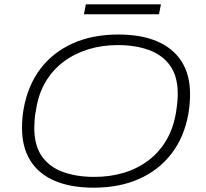

<svg xmlns="http://www.w3.org/2000/svg" viewBox="-20 -858 953 890"><path d="M414 12Q309 12 234.5 -19.5Q160 -51 121 -113Q82 -175 82 -265Q82 -288 84 -311Q86 -334 90 -356Q110 -464 168 -540Q226 -616 317.5 -657Q409 -698 529 -698Q634 -698 708 -666.5Q782 -635 821.5 -573.5Q861 -512 861 -421Q861 -399 859 -376Q857 -353 853 -330Q834 -223 775.5 -146.5Q717 -70 625.5 -29Q534 12 414 12ZM417 -38Q490 -38 553.5 -57Q617 -76 667.5 -114Q718 -152 751 -208Q784 -264 796 -338Q798 -351 799.5 -362.5Q801 -374 802 -384Q803 -394 803.5 -403.5Q804 -413 804 -422Q804 -505 768 -554.5Q732 -604 669.5 -626.5Q607 -649 526 -649Q453 -649 389.5 -629.5Q326 -610 275 -572Q224 -534 191 -478Q158 -422 147 -349Q144 -336 142.5 -324Q141 -312 140.5 -302Q140 -292 139.5 -282.5Q139 -273 139 -264Q139 -183 174.5 -133Q210 -83 273 -60.5Q336 -38 417 -38ZM369 -792 378 -838H726L717 -792Z"/></svg>

Font: Archivo SemiExpanded Thin
Style: Italic
Weight: 250
Width: 6
Italic angle: -10°
Designer: Hector Gatti
Foundry: Omnibus-Type
Version: Version 2.001